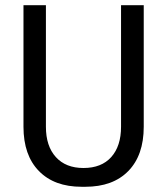

<svg xmlns="http://www.w3.org/2000/svg" viewBox="-20 -706 640 736"><path d="M293 10Q188 10 129 -50.5Q70 -111 70 -220V-686H156V-220Q156 -146 194 -104Q232 -62 300 -62Q369 -62 406.5 -104Q444 -146 444 -220V-686H531V-220Q531 -111 472 -50.5Q413 10 307 10Z"/></svg>

Font: Chivo Mono Light
Style: Regular
Weight: 300
Monospace: yes
Designer: Hector Gatti
Foundry: Omnibus-Type
Version: Version 1.008